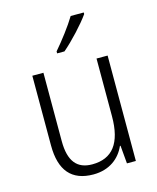

<svg xmlns="http://www.w3.org/2000/svg" viewBox="-116 -846 767 936"><g transform="rotate(-15 268.0 -377.5)"><path d="M397 -757V-765H331C304 -720 258 -660 220 -616V-606H257C303 -645 367 -714 397 -757ZM455 -532H399V-241C399 -105 348 -39 246 -39C170 -39 131 -85 131 -187V-532H75V-180C75 -54 129 10 239 10C321 10 374 -34 399 -91H402L410 0H455Z"/></g></svg>

Font: Noto Sans SemiCondensed Light
Style: Regular
Weight: 300
Width: 4
Designer: Monotype Design Team
Foundry: Monotype Imaging Inc.
Version: Version 2.013